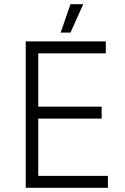

<svg xmlns="http://www.w3.org/2000/svg" viewBox="-20 -898 597 918"><path d="M378 -878H317L270 -742H317ZM103 0H496V-57H163V-331H466V-388H163V-643H486V-700H103Z"/></svg>

Font: Fixel Text Light
Style: Regular
Weight: 300
Width: 4
Designer: AlfaBravo + MacPaw
Foundry: Kyrylo Tkachov, Marchela Mozhyna, Serhii Makarenko, Maria Weinstein, Zakhar Kryvoshyya
Version: Version 1.211